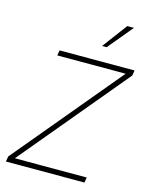

<svg xmlns="http://www.w3.org/2000/svg" viewBox="-131 -976 824 1058"><g transform="rotate(15 281.5 -447.0)"><path d="M8 0 13 -30 520 -638H130L135 -668H563L558 -638L51 -30H461L456 0ZM355 -752 461 -894H499L381 -752Z"/></g></svg>

Font: Gantari Thin
Style: Italic
Weight: 100
Italic angle: -10°
Designer: Anugrah Pasau
Foundry: Lafontype
Version: Version 1.000; ttfautohint (v1.8.4.7-5d5b)